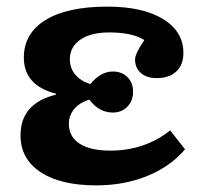

<svg xmlns="http://www.w3.org/2000/svg" viewBox="-20 -546 606 580"><path d="M271 14Q163 14 102.5 -26Q42 -66 42 -137Q42 -234 149 -260V-263Q52 -288 52 -372Q52 -445 117.5 -485.5Q183 -526 305 -526Q411 -526 472.5 -488.5Q534 -451 534 -386Q534 -350 512.5 -330Q491 -310 453 -310Q423 -310 405.5 -325.5Q388 -341 388 -366Q388 -384 416 -425Q380 -448 310 -448Q254 -448 222.5 -426Q191 -404 191 -367Q191 -340 207.5 -320.5Q224 -301 253 -292Q284 -330 321 -330Q348 -330 365 -313Q382 -296 382 -269Q382 -241 364.5 -223.5Q347 -206 321 -206Q279 -206 250 -245Q220 -236 204 -216.5Q188 -197 188 -172Q188 -133 220.5 -112Q253 -91 313 -91Q417 -91 494 -152L539 -95Q495 -43 425 -14.5Q355 14 271 14Z"/></svg>

Font: Literata 12pt
Style: Bold
Weight: 700
Designer: Latin by Veronika Burian and Jose Scaglione. Greek by Irene Vlachou. Cyrillic by Vera Evstafieva.
Foundry: TypeTogether
Version: Version 3.002